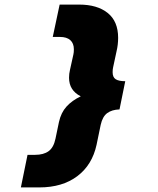

<svg xmlns="http://www.w3.org/2000/svg" viewBox="-20 -718 690 837"><path d="M71 99 100 -43H133Q170 -43 192 -59Q214 -75 222 -114L237 -186Q246 -227 270 -253.5Q294 -280 332 -298Q281 -324 281 -379Q281 -397 285 -413L300 -481Q302 -489 302 -503Q302 -529 286.5 -543Q271 -557 241 -557H210L240 -698H325Q404 -698 449.5 -661.5Q495 -625 495 -553Q495 -523 488 -494L473 -424Q471 -416 471 -403Q471 -381 484.5 -372.5Q498 -364 526 -364L501 -241Q468 -240 447.5 -225Q427 -210 419 -174L401 -87Q382 1 317 50Q252 99 151 99Z"/></svg>

Font: Azeret Mono ExtraBold
Style: Italic
Weight: 800
Italic angle: -12°
Designer: Martin Vácha
Foundry: Displaay
Version: Version 1.000; Glyphs 3.0.3, build 3074